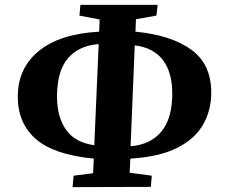

<svg xmlns="http://www.w3.org/2000/svg" viewBox="-20 -751 924 788"><path d="M278 17 282 -30 362 -40 365 -100Q200 -116 126.5 -181Q53 -246 53 -354Q53 -471 139 -541.5Q225 -612 387 -621L389 -671L306 -687L310 -731H627L622 -687L538 -672L536 -621Q682 -607 764.5 -547.5Q847 -488 847 -371Q847 -297 812.5 -238Q778 -179 705 -143Q632 -107 515 -100L512 -42L603 -30L599 16ZM367 -155 385 -570Q304 -564 259 -512Q214 -460 214 -354Q214 -271 251 -218.5Q288 -166 367 -155ZM516 -151Q597 -157 642 -210.5Q687 -264 687 -368Q687 -453 649 -504Q611 -555 533 -565Z"/></svg>

Font: Literata 36pt
Style: Bold Italic
Weight: 700
Italic angle: -2°
Designer: Latin by Veronika Burian and Jose Scaglione. Greek by Irene Vlachou. Cyrillic by Vera Evstafieva
Foundry: TypeTogether
Version: Version 3.002